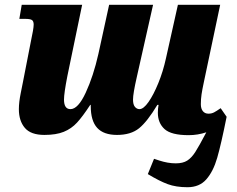

<svg xmlns="http://www.w3.org/2000/svg" viewBox="-20 -556 992 804"><path d="M929 -67Q906 48 889.5 105Q873 162 844 195Q815 228 765 228Q717 228 682 215Q647 202 599 173L625 109Q631 111 648 116.5Q665 122 682 125Q699 128 716 128Q746 128 764 116.5Q782 105 797.5 81Q813 57 844 -2Q808 10 770 10Q697 10 669 -15.5Q641 -41 641 -84Q641 -101 644 -117H639Q597 -47 562.5 -19Q528 9 470 9Q414 9 387 -20.5Q360 -50 360 -112V-117H358Q326 -68 302.5 -42.5Q279 -17 247 -4Q215 9 166 9Q109 9 84 -20.5Q59 -50 59 -99Q59 -128 67 -167Q75 -206 76 -212L109 -381Q121 -436 121 -453Q121 -467 114 -472Q107 -477 85 -477H61L71 -536H324L262 -237Q248 -165 248 -139Q248 -99 275 -99Q307 -99 339 -168Q371 -237 392 -330L437 -536H621L553 -234Q537 -164 537 -139Q537 -118 545 -108.5Q553 -99 564 -99Q581 -99 602 -129Q623 -159 643 -208Q663 -257 675 -312L725 -536H902L833 -209Q827 -181 824 -161Q821 -141 821 -120Q821 -101 829.5 -90.5Q838 -80 853 -80Q866 -80 876.5 -85.5Q887 -91 904 -103Z"/></svg>

Font: Noto Serif NarrowBlack
Style: Italic
Weight: 900
Width: 4
Italic angle: -12°
Designer: Monotype Design Team
Foundry: Monotype Imaging Inc.
Version: Version 1.001